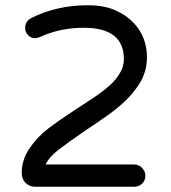

<svg xmlns="http://www.w3.org/2000/svg" viewBox="-20 -741 653 733"><path d="M115 -28Q93 -28 78 -42.5Q63 -57 63 -80Q63 -132 93 -175Q122 -218 164.5 -250.5Q207 -283 276 -328Q306 -347 330 -363Q354 -379 371 -392Q453 -453 453 -515Q453 -635 300 -635Q210 -635 133 -600Q121 -595 114 -595Q99 -595 87.5 -606.5Q76 -618 76 -634Q76 -659 99 -672Q197 -721 315 -721Q347 -721 376 -715.5Q405 -710 430 -697Q482 -672 511.5 -626.5Q541 -581 541 -522Q541 -463 508 -415Q486 -382 457.5 -355Q429 -328 392 -301.5Q355 -275 305 -242Q238 -196 203 -169Q168 -142 154 -113H492Q510 -113 522.5 -100Q535 -87 535 -70Q535 -52 522.5 -40Q510 -28 492 -28Z"/></svg>

Font: Huninn
Style: Regular
Weight: 400
Designer: justfont
Foundry: justfont
Version: Version 1.003